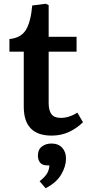

<svg xmlns="http://www.w3.org/2000/svg" viewBox="-20 -705 465 1018"><path d="M254 14Q106 14 106 -139V-431H30V-498Q91 -504 117 -546Q143 -588 151 -676L222 -685L238 -678V-510H386V-431H238V-158Q238 -120 252.5 -100Q267 -80 302 -80Q347 -80 390 -108L420 -57Q388 -25 346 -5.5Q304 14 254 14ZM222 293 190 256Q221 231 231 212Q241 193 242 172H232Q204 172 192.5 157Q181 142 181 121Q181 88 202 72Q223 56 253 56Q289 56 309.5 78Q330 100 330 136Q330 176 305 219.5Q280 263 222 293Z"/></svg>

Font: Literata 12pt SemiBold
Style: Regular
Weight: 600
Designer: Latin by Veronika Burian and Jose Scaglione. Greek by Irene Vlachou. Cyrillic by Vera Evstafieva.
Foundry: TypeTogether
Version: Version 3.002